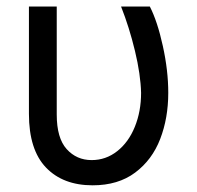

<svg xmlns="http://www.w3.org/2000/svg" viewBox="-20 -550 596 580"><path d="M151.4 -530.3V-204.1Q151.4 -132.8 181.4 -99.6Q211.4 -66.4 256.8 -66.4Q299.8 -66.4 334 -93.3Q368.2 -120.1 387.2 -166.7Q406.2 -213.4 406.2 -269.5Q404.8 -325.2 387.7 -396.2Q370.6 -467.3 345.7 -530.3H432.6Q455.6 -485.4 471.9 -411.1Q488.3 -336.9 488.3 -269.5Q488.3 -193.4 463.9 -130.1Q439.5 -66.9 388.2 -28.6Q336.9 9.8 259.8 9.8Q170.4 9.8 118.9 -43.9Q67.4 -97.7 67.4 -206.1V-530.3Z"/></svg>

Font: Pretendard Std
Style: Regular
Weight: 400
Designer: Base glyphs from Inter by Rasmus Andersson; Hangeul glyphs from Noto Sans CJK(Source Han Sans) by Jang Soo-young and Kan
Foundry: Kil Hyung-jin
Version: Version 1.309